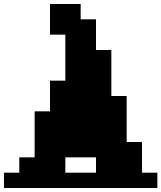

<svg xmlns="http://www.w3.org/2000/svg" viewBox="-97 -944 810 964"><path d="M0 -77V-154H77V-385H154V-539H231V-770H154V-924H308V-847H385V-693H462V-462H539V-231H616V-77H693V0H-77V-77ZM231 -154V-77H385V-154Z"/></svg>

Font: Coral Pixels
Style: Regular
Weight: 400
Designer: Tanukizamurai
Foundry: TanukiFont
Version: Version 1.000; ttfautohint (v1.8.4.7-5d5b)